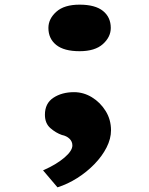

<svg xmlns="http://www.w3.org/2000/svg" viewBox="-20 -566 641 825"><path d="M227 239 165 166Q222 141 256.5 111.5Q291 82 291 59Q291 42 278.5 30Q266 18 246 14Q220 5 196.5 -15.5Q173 -36 173 -73Q173 -122 209.5 -146Q246 -170 298 -170Q339 -170 375 -148Q411 -126 434 -89Q457 -52 457 -6Q457 30 438 67.5Q419 105 386 139Q353 173 312 199Q271 225 227 239ZM322 -346Q255 -346 221.5 -373Q188 -400 188 -446Q188 -485 222 -515.5Q256 -546 322 -546Q389 -546 422.5 -519Q456 -492 456 -446Q456 -407 422 -376.5Q388 -346 322 -346Z"/></svg>

Font: Lexend Zetta Black
Style: Regular
Weight: 900
Designer: Bonnie Shaver-Troup, Thomas Jockin
Foundry: Lexend
Version: Version 1.007